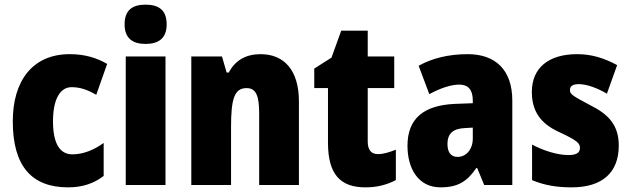

<svg xmlns="http://www.w3.org/2000/svg" viewBox="-20 -796 2710 826"><path d="M273 10C335 10 384 -7 426 -39V-181C383 -150 337 -132 291 -132C238 -132 208 -178 208 -274C208 -370 239 -421 288 -421C324 -421 357 -410 394 -388L441 -521C395 -548 343 -563 280 -563C119 -563 35 -447 35 -274C35 -78 119 10 273 10Z M606 -776C548 -776 516 -751 516 -691C516 -632 550 -607 606 -607C663 -607 697 -632 697 -691C697 -751 665 -776 606 -776ZM692 -553H521V0H692Z M1101 -563C1037 -563 992 -536 964 -484H955L935 -553H803V0H974V-250C974 -370 988 -417 1041 -417C1084 -417 1095 -379 1095 -306V0H1266V-360C1266 -493 1203 -563 1101 -563Z M1606 -133C1577 -133 1562 -151 1562 -187V-417H1676V-553H1562V-664H1448L1406 -548L1332 -501V-417H1391V-182C1391 -46 1444 10 1552 10C1606 10 1645 -2 1683 -21V-152C1655 -141 1630 -133 1606 -133Z M1992 -563C1909 -563 1838 -545 1781 -513L1827 -391C1877 -418 1921 -432 1956 -432C1994 -432 2014 -410 2014 -364V-352L1936 -349C1804 -343 1733 -287 1733 -169C1733 -70 1780 10 1875 10C1951 10 1990 -16 2029 -73H2033L2063 0H2184V-363C2184 -496 2111 -563 1992 -563ZM1980 -245 2014 -247V-200C2014 -153 1985 -121 1949 -121C1921 -121 1905 -139 1905 -177C1905 -220 1928 -243 1980 -245Z M2642 -170C2642 -259 2596 -305 2520 -343C2443 -384 2432 -390 2432 -409C2432 -426 2445 -434 2470 -434C2506 -434 2552 -416 2591 -393L2635 -516C2577 -547 2524 -563 2463 -563C2341 -563 2268 -505 2268 -400C2268 -318 2306 -265 2381 -230C2463 -192 2475 -180 2475 -160C2475 -138 2459 -129 2425 -129C2377 -129 2318 -148 2269 -174V-21C2324 2 2378 10 2439 10C2573 10 2642 -55 2642 -170Z"/></svg>

Font: Noto Sans Georgian Condensed Black
Style: Regular
Weight: 900
Width: 3
Designer: Monotype Design Team, Akaki Razmadze
Foundry: Google LLC
Version: Version 2.005